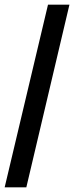

<svg xmlns="http://www.w3.org/2000/svg" viewBox="-20 -755 318 824"><path d="M0 49 186 -735H278L93 49Z"/></svg>

Font: Archivo Condensed
Style: Bold
Weight: 700
Width: 3
Designer: Hector Gatti
Foundry: Omnibus-Type
Version: Version 2.001